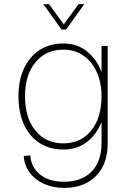

<svg xmlns="http://www.w3.org/2000/svg" viewBox="-20 -754 640 936"><path d="M292 162Q237 162 193 141.5Q149 121 123.5 86Q98 51 96 6L128 4Q131 61 175 96.5Q219 132 292 132Q378 132 426.5 82.5Q475 33 475 -57V-159Q451 -99 404 -62Q357 -25 289 -25Q189 -25 129.5 -95Q70 -165 70 -285Q70 -363 97 -420.5Q124 -478 173 -510Q222 -542 289 -542Q358 -542 406 -502Q454 -462 475 -402V-530H505V-55Q505 46 448 104Q391 162 292 162ZM289 -55Q373 -55 424 -117Q475 -179 475 -285Q475 -350 452 -401.5Q429 -453 387 -482.5Q345 -512 289 -512Q204 -512 153 -450.5Q102 -389 102 -285Q102 -179 153 -117Q204 -55 289 -55ZM191 -734H219L291 -635L363 -734H391L302 -610H280Z"/></svg>

Font: Geist Mono Thin
Style: Regular
Weight: 100
Monospace: yes
Designer: Basement.studio, Andrés Briganti, Mateo Zaragoza
Foundry: Basement.studio, Vercel, Andrés Briganti, Guido Ferreyra, Mateo Zaragoza
Version: Version 1.500; ttfautohint (v1.8.4.7-5d5b)